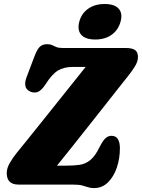

<svg xmlns="http://www.w3.org/2000/svg" viewBox="-20 -946 727 984"><path d="M352.5 0H75Q14.5 0 14.5 -59Q14.5 -83.5 29.8 -110.2Q45 -137 65 -161.5Q84 -185 116.8 -225.5Q149.5 -266 189.5 -316Q229.5 -366 271.5 -418.5Q313.5 -471 351.8 -519Q390 -567 419 -603H353Q307 -603 276.2 -584Q245.5 -565 213.5 -514Q191.5 -480.5 172 -474.2Q152.5 -468 133 -477.5Q113.5 -487 110 -506.2Q106.5 -525.5 116 -550L156.5 -657Q171 -695 185 -707.2Q199 -719.5 222 -719.5Q237 -719.5 246.8 -714.8Q256.5 -710 268.5 -705Q280.5 -700 301.5 -700H624.5Q657.5 -700 672.2 -689.5Q687 -679 687 -654Q687 -630 670.2 -603.5Q653.5 -577 629 -547Q617 -532 588.5 -496Q560 -460 521.5 -411Q483 -362 439.2 -306.8Q395.5 -251.5 352.2 -197Q309 -142.5 272 -97H317.5Q357.5 -97 387.8 -101.2Q418 -105.5 443 -125.8Q468 -146 491 -193.5Q507 -225.5 521 -237.8Q535 -250 550.5 -250Q574 -250 584.2 -233Q594.5 -216 594.5 -186.5Q594.5 -134 578.8 -87.2Q563 -40.5 533.2 -11.2Q503.5 18 461.5 18Q444 18 431.2 13.5Q418.5 9 401.2 4.5Q384 0 352.5 0ZM468 -743.5Q418 -743.5 396.5 -767.5Q375 -791.5 386.5 -835.5Q398 -877.5 432.2 -901.5Q466.5 -925.5 516.5 -925.5Q567 -925.5 588.2 -901.5Q609.5 -877.5 598 -835.5Q586.5 -792.5 552.5 -768Q518.5 -743.5 468 -743.5Z"/></svg>

Font: Fraunces 144pt S100 Black
Style: Italic
Weight: 900
Italic angle: -16°
Version: Version 1.000; ttfautohint (v1.8.3)